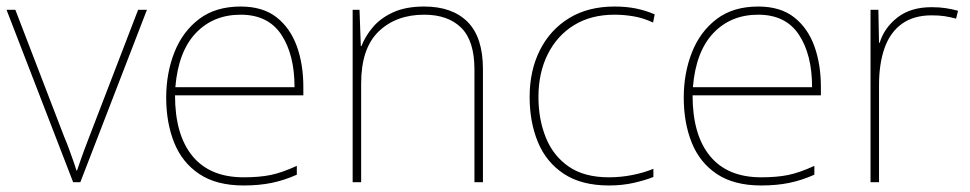

<svg xmlns="http://www.w3.org/2000/svg" viewBox="-20 -558 2970 588"><path d="M204 0 0 -528H27L177 -138Q186 -117 192 -100Q198 -83 203.5 -68Q209 -53 214 -36H216Q222 -53 227 -68Q232 -83 238.5 -100Q245 -117 253 -138L403 -528H430L226 0Z M726 10Q643 10 590.5 -25Q538 -60 513.5 -121Q489 -182 489 -259Q489 -334 514 -397.5Q539 -461 589.5 -499.5Q640 -538 717 -538Q785 -538 827 -505Q869 -472 889 -416.5Q909 -361 909 -291V-266H516Q516 -145 569.5 -80Q623 -15 726 -15Q774 -15 808.5 -22Q843 -29 889 -50V-23Q851 -6 812.5 2Q774 10 726 10ZM517 -291H882Q882 -391 841.5 -452Q801 -513 717 -513Q633 -513 579.5 -456.5Q526 -400 517 -291Z M1060 0V-528H1081L1085 -417H1087Q1099 -448 1122.5 -475.5Q1146 -503 1184.5 -520.5Q1223 -538 1279 -538Q1365 -538 1412 -491Q1459 -444 1459 -346V0H1433V-345Q1433 -433 1392.5 -473Q1352 -513 1279 -513Q1193 -513 1139.5 -461.5Q1086 -410 1086 -302V0Z M1845 10Q1761 10 1707 -25.5Q1653 -61 1627.5 -122.5Q1602 -184 1602 -261Q1602 -342 1633.5 -404.5Q1665 -467 1723 -502.5Q1781 -538 1862 -538Q1898 -538 1927.5 -532Q1957 -526 1985 -514L1980 -489Q1950 -503 1920.5 -508Q1891 -513 1862 -513Q1790 -513 1738 -481Q1686 -449 1657.5 -392Q1629 -335 1629 -261Q1629 -193 1651.5 -137Q1674 -81 1721.5 -48Q1769 -15 1845 -15Q1881 -15 1916.5 -22Q1952 -29 1981 -41V-16Q1956 -6 1921 2Q1886 10 1845 10Z M2311 10Q2228 10 2175.5 -25Q2123 -60 2098.5 -121Q2074 -182 2074 -259Q2074 -334 2099 -397.5Q2124 -461 2174.5 -499.5Q2225 -538 2302 -538Q2370 -538 2412 -505Q2454 -472 2474 -416.5Q2494 -361 2494 -291V-266H2101Q2101 -145 2154.5 -80Q2208 -15 2311 -15Q2359 -15 2393.5 -22Q2428 -29 2474 -50V-23Q2436 -6 2397.5 2Q2359 10 2311 10ZM2102 -291H2467Q2467 -391 2426.5 -452Q2386 -513 2302 -513Q2218 -513 2164.5 -456.5Q2111 -400 2102 -291Z M2646 0V-528H2670L2672 -427H2674Q2688 -473 2728.5 -504.5Q2769 -536 2833 -536Q2857 -536 2876.5 -533Q2896 -530 2914 -525L2908 -501Q2889 -506 2872.5 -508.5Q2856 -511 2833 -511Q2778 -511 2742 -485Q2706 -459 2689 -411Q2672 -363 2672 -297V0Z"/></svg>

Font: Noto Sans Symbols Thin
Style: Regular
Weight: 250
Version: Version 2.002